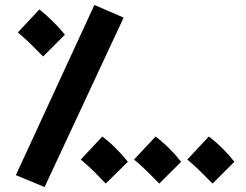

<svg xmlns="http://www.w3.org/2000/svg" viewBox="-20 -721 993 775"><path d="M160 34 44 -14 361 -701 479 -650ZM154 -493Q124 -523 103 -544Q82 -565 52 -590L139 -683Q169 -659 195.5 -632.5Q222 -606 242 -581ZM407 20Q378 -10 357 -31Q336 -52 306 -77L393 -170Q423 -147 449.5 -120.5Q476 -94 496 -68ZM623 20Q593 -10 572 -31Q551 -52 521 -77L608 -170Q638 -147 664.5 -120.5Q691 -94 711 -68ZM838 20Q808 -10 787 -31Q766 -52 736 -77L823 -170Q853 -147 879.5 -120.5Q906 -94 926 -68Z"/></svg>

Font: Noto Sans Arabic UI Cn XBd
Style: Regular
Weight: 800
Width: 3
Designer: Monotype Design Team, Nadine Chahine and Nizar Qandah
Foundry: Monotype Imaging Inc.
Version: Version 2.010; ttfautohint (v1.8.4.7-5d5b)